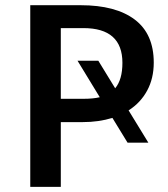

<svg xmlns="http://www.w3.org/2000/svg" viewBox="-20 -728 655 748"><path d="M481 -297.9 557.9 -172.3H476.9L417.9 -268.7Q364.6 -252.3 302.6 -252.3H216.9V0H97.9V-707.7H294.4Q430.8 -707.7 504.9 -651.8Q579 -595.9 579 -484.1Q579 -422.6 553.3 -375.1Q527.7 -327.7 481 -297.9ZM306.7 -343.1Q342.1 -343.1 368.7 -349.2L282.1 -491.3H363.1L428.7 -384.1Q456.9 -417.9 456.9 -483.1Q456.9 -618.5 305.1 -618.5H216.9V-343.1Z"/></svg>

Font: Fira Code Fixed Medium
Style: Regular
Weight: 500
Monospace: yes
Designer: Carrois Corporate, Edenspiekermann AG, Nikita Prokopov
Foundry: Carrois Corporate, Edenspiekermann AG, Nikita Prokopov
Version: Version 5.002